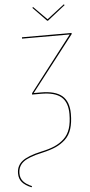

<svg xmlns="http://www.w3.org/2000/svg" viewBox="-69 -887 521 1115"><g transform="rotate(-5 191.0 -329.0)"><path d="M248 -763.7H243.2L163.6 -845.7L168.5 -850.1L246.1 -772L347.2 -850.1L352.1 -845.7ZM378.4 -680.7 377.4 -673.3 128.4 -352.1H170.9Q254.4 -352.1 293.7 -318.6Q333 -285.2 333 -213.4Q333 -162.1 321.3 -125.5Q309.6 -88.9 284.2 -65.2Q258.8 -41.5 226.6 -27.3Q194.3 -13.2 146.5 -2.4Q67.9 14.6 36.6 39.1Q5.4 63.5 5.4 105.5Q5.4 133.3 21.7 152.3Q38.1 171.4 71.8 185.5L68.4 191.9Q32.2 177.2 14.6 156.7Q-2.9 136.2 -2.9 105.5Q-2.9 60.5 30.3 34.2Q63.5 7.8 143.1 -9.8Q189.5 -19.5 220.9 -33.2Q252.4 -46.9 277.1 -69.8Q301.8 -92.8 313.2 -127.9Q324.7 -163.1 324.7 -212.9Q324.7 -281.7 287.6 -313Q250.5 -344.2 170.9 -344.2H118.2L119.1 -352.1L366.7 -672.9H88.4L88.9 -680.7Z"/></g></svg>

Font: Fira Sans Compressed Eight
Style: Italic
Weight: 100
Width: 3
Italic angle: -8°
Designer: Carrois Corporate & Edenspiekermann AG
Foundry: Carrois Corporate GbR & Edenspiekermann AG
Version: Version 4.203;PS 004.203;hotconv 1.0.88;makeotf.lib2.5.64775